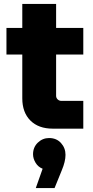

<svg xmlns="http://www.w3.org/2000/svg" viewBox="-20 -658 476 982"><path d="M250 0Q177 0 135.5 -41.5Q94 -83 94 -155V-638H267V-168Q267 -157 275 -149.5Q283 -142 294 -142H406V0ZM13 -379V-515H406V-379ZM163 304 198 205Q175 196 162 174.5Q149 153 149 131Q149 95 173.5 71.5Q198 48 231 48Q269 48 292 73.5Q315 99 315 134Q315 168 296 213L259 304Z"/></svg>

Font: MuseoModerno Thin ExtraBold
Style: Regular
Weight: 800
Version: Version 1.002